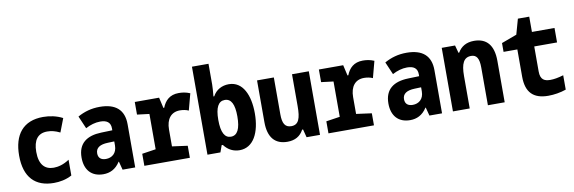

<svg xmlns="http://www.w3.org/2000/svg" viewBox="-54 -1191 4878 1633"><g transform="rotate(-10 2385.0 -375.0)"><path d="M307 10C356 10 412 1 463 -27V-163C413 -129 365 -118 328 -118C253 -118 204 -164 204 -276C204 -377 244 -431 325 -431C362 -431 394 -423 435 -403L480 -520C429 -547 369 -559 312 -559C139 -559 55 -450 55 -270C55 -82 147 10 307 10Z M734 10C790 10 841 -12 879 -72H882L901 0H1010V-373C1010 -497 939 -560 801 -560C729 -560 667 -542 610 -510L657 -401C698 -423 741 -436 784 -436C839 -436 873 -415 873 -362V-345L776 -342C653 -338 575 -285 575 -161C575 -55 632 10 734 10ZM778 -114C740 -114 712 -131 712 -174C712 -222 750 -245 817 -247L873 -249V-214C873 -146 829 -114 778 -114Z M1089 0H1482V-104L1349 -122V-267C1349 -358 1392 -412 1468 -412C1493 -412 1522 -407 1543 -397L1581 -540C1544 -556 1510 -559 1483 -559C1406 -559 1364 -516 1341 -457H1334L1313 -549H1103V-440L1208 -427V-122L1089 -104Z M1911 10C2030 10 2092 -110 2092 -277C2092 -432 2038 -559 1916 -559C1858 -559 1806 -533 1777 -479H1770C1774 -523 1777 -554 1777 -580V-760H1634V0H1746L1767 -59H1777C1813 -11 1860 10 1911 10ZM1858 -116C1805 -116 1776 -165 1776 -275C1776 -382 1804 -433 1859 -433C1915 -433 1941 -381 1941 -277C1941 -170 1914 -116 1858 -116Z M2324 10C2390 10 2436 -17 2464 -70H2472L2490 0H2606V-549H2461V-274C2461 -168 2443 -115 2379 -115C2324 -115 2304 -153 2304 -231V-549H2159V-189C2159 -56 2217 10 2324 10Z M2679 0H3072V-104L2939 -122V-267C2939 -358 2982 -412 3058 -412C3083 -412 3112 -407 3133 -397L3171 -540C3134 -556 3100 -559 3073 -559C2996 -559 2954 -516 2931 -457H2924L2903 -549H2693V-440L2798 -427V-122L2679 -104Z M3384 10C3440 10 3491 -12 3529 -72H3532L3551 0H3660V-373C3660 -497 3589 -560 3451 -560C3379 -560 3317 -542 3260 -510L3307 -401C3348 -423 3391 -436 3434 -436C3489 -436 3523 -415 3523 -362V-345L3426 -342C3303 -338 3225 -285 3225 -161C3225 -55 3282 10 3384 10ZM3428 -114C3390 -114 3362 -131 3362 -174C3362 -222 3400 -245 3467 -247L3523 -249V-214C3523 -146 3479 -114 3428 -114Z M3754 0H3899V-279C3899 -387 3924 -438 3988 -438C4034 -438 4056 -406 4056 -327V0H4201V-358C4201 -494 4142 -560 4034 -560C3966 -560 3921 -531 3893 -483H3887L3869 -549H3754Z M4577 10C4627 10 4683 1 4731 -16V-140C4684 -126 4648 -120 4617 -120C4569 -120 4531 -134 4531 -208V-424H4728V-549H4533V-681H4435L4398 -549L4266 -500V-424H4385V-189C4385 -54 4447 10 4577 10Z"/></g></svg>

Font: Noto Sans Mono Condensed ExtraBold
Style: Regular
Weight: 800
Width: 3
Designer: Monotype Design Team
Foundry: Monotype Imaging Inc.
Version: Version 2.014